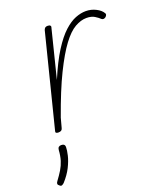

<svg xmlns="http://www.w3.org/2000/svg" viewBox="-178 -611 821 979"><g transform="rotate(-20 232.0 -122.0)"><path d="M63 15Q54 15 50.5 11.5Q47 8 50 0L176 -500Q179 -508 183.5 -511.5Q188 -515 197 -515Q207 -515 211 -510.5Q215 -506 212 -499L147 -239Q184 -327 219 -382Q254 -437 286.5 -466.5Q319 -496 348.5 -507.5Q378 -519 405 -519Q434 -519 459.5 -506Q485 -493 495 -475Q498 -471 496.5 -466Q495 -461 490 -456Q484 -451 478 -450.5Q472 -450 467 -454Q457 -464 440 -474.5Q423 -485 396 -485Q366 -485 333.5 -466.5Q301 -448 265.5 -400.5Q230 -353 188.5 -268.5Q147 -184 100 -52L86 0Q84 8 78.5 11.5Q73 15 63 15ZM-25 270Q-32 265 -32.5 259.5Q-33 254 -27 246Q-9 222 4 200.5Q17 179 24.5 155Q32 131 34 99Q35 89 40 84.5Q45 80 54 80Q64 80 69 84.5Q74 89 74 97Q74 115 67.5 142.5Q61 170 45 202Q29 234 0 266Q-5 271 -11.5 274Q-18 277 -25 270Z"/></g></svg>

Font: Playwrite IS Thin
Style: Regular
Weight: 250
Designer: Veronika Burian, José Scaglione
Foundry: TypeTogether
Version: Version 1.002